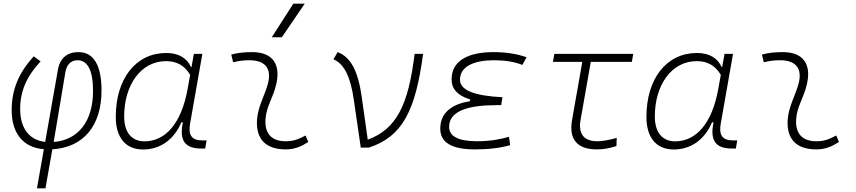

<svg xmlns="http://www.w3.org/2000/svg" viewBox="-20 -815 4728 1060"><path d="M231 224.6 269 9.3C439.9 -1 540.5 -119.6 540.5 -315.4C540.5 -454.6 497.1 -527.3 413.1 -527.3C351.1 -527.3 311 -494.1 299.8 -430.2L229.5 -31.7C141.6 -41 91.3 -106.9 91.3 -213.4C91.3 -311 127 -394 204.1 -476.1L166.5 -503.9C83 -413.1 44.4 -319.3 44.4 -207C44.4 -79.1 107.9 0 222.2 8.8L184.1 224.6ZM276.4 -31.2 340.8 -415.5C348.1 -459.5 372.6 -482.4 407.7 -482.4C464.4 -482.4 493.7 -424.8 493.7 -314C493.7 -145.5 412.6 -42 276.4 -31.2Z M1037.1 -444.3H1034.7C1011.7 -495.6 964.8 -522.5 897.9 -522.5C730.5 -522.5 619.1 -381.3 619.1 -169.4C619.1 -55.2 673.8 10.3 770 10.3C864.7 10.3 940.4 -43.9 981.4 -139.6H989.7C968.8 -40.5 1000.5 4.9 1089.4 4.9H1112.8L1120.6 -40H1095.7C1039.1 -40 1018.1 -68.8 1029.3 -131.8L1097.2 -517.6H1050.3ZM896.5 -477.5C956.1 -477.5 998.5 -453.6 1029.8 -401.9L1016.1 -325.7C981.4 -130.9 892.1 -34.7 777.3 -34.7C707 -34.7 665.5 -84 665.5 -171.9C665.5 -346.2 758.3 -477.5 896.5 -477.5Z M1667 -66.9C1624 -43.9 1598.1 -35.2 1557.1 -35.2C1479.5 -35.2 1440.4 -77.1 1445.8 -157.7C1450.2 -225.6 1487.3 -275.4 1503.9 -345.2C1533.2 -463.4 1482.4 -527.3 1372.1 -527.3C1333.5 -527.3 1294.9 -524.4 1256.8 -513.7L1267.1 -471.2C1296.9 -479 1326.7 -482.4 1356.4 -482.4C1442.9 -482.4 1481 -438.5 1459.5 -355C1444.3 -293.5 1403.3 -226.1 1398.9 -153.3C1392.1 -46.4 1447.8 9.8 1557.6 9.8C1608.9 9.8 1646.5 -8.3 1682.1 -31.2ZM1480.5 -609.4H1536.1L1662.6 -794.9H1599.6Z M1971.7 0H2016.6C2201.2 -61 2273.4 -201.2 2315.9 -517.6H2269C2234.9 -238.3 2170.9 -103 2010.3 -43.9L1977.5 -276.9C1957.5 -419.9 1918.5 -499 1844.2 -527.3L1820.8 -487.8C1880.9 -461.9 1915.5 -390.6 1933.6 -262.2Z M2602.1 9.8C2678.7 9.8 2744.6 1.5 2796.4 -13.7L2790 -59.6C2746.1 -47.9 2694.3 -35.2 2613.8 -35.2C2510.7 -35.2 2459.5 -62 2459.5 -115.2C2459.5 -211.9 2589.8 -234.4 2719.2 -234.4H2747.1L2753.9 -278.3C2597.7 -285.6 2519.5 -317.9 2519.5 -374.5C2519.5 -454.1 2607.4 -482.4 2707.5 -482.4C2768.6 -482.4 2820.3 -474.1 2863.8 -456.5L2887.2 -499C2832.5 -518.1 2772 -527.3 2704.6 -527.3C2574.7 -527.3 2473.1 -485.8 2473.1 -377C2473.1 -323.2 2507.3 -286.6 2575.7 -266.1L2573.7 -255.9C2477.1 -241.2 2410.6 -193.8 2410.6 -105C2410.6 -27.8 2474.1 9.8 2602.1 9.8Z M3274.9 9.8C3311 9.8 3348.1 3.4 3383.3 -8.8L3384.8 -53.7C3341.3 -41.5 3304.7 -35.2 3277.8 -35.2C3203.6 -35.2 3171.9 -75.2 3185.1 -152.3L3241.7 -473.6H3468.3L3476.1 -517.6H3040.5L3032.7 -473.6H3194.8L3138.2 -152.3C3119.6 -45.9 3166.5 9.8 3274.9 9.8Z M3966.8 -444.3H3964.4C3941.4 -495.6 3894.5 -522.5 3827.6 -522.5C3660.2 -522.5 3548.8 -381.3 3548.8 -169.4C3548.8 -55.2 3603.5 10.3 3699.7 10.3C3794.4 10.3 3870.1 -43.9 3911.1 -139.6H3919.4C3898.4 -40.5 3930.2 4.9 4019 4.9H4042.5L4050.3 -40H4025.4C3968.8 -40 3947.8 -68.8 3959 -131.8L4026.9 -517.6H3980ZM3826.2 -477.5C3885.7 -477.5 3928.2 -453.6 3959.5 -401.9L3945.8 -325.7C3911.1 -130.9 3821.8 -34.7 3707 -34.7C3636.7 -34.7 3595.2 -84 3595.2 -171.9C3595.2 -346.2 3688 -477.5 3826.2 -477.5Z M4596.7 -66.9C4553.7 -43.9 4527.8 -35.2 4486.8 -35.2C4409.2 -35.2 4370.1 -77.1 4375.5 -157.7C4379.9 -225.6 4417 -275.4 4433.6 -345.2C4462.9 -463.4 4412.1 -527.3 4301.8 -527.3C4263.2 -527.3 4224.6 -524.4 4186.5 -513.7L4196.8 -471.2C4226.6 -479 4256.3 -482.4 4286.1 -482.4C4372.6 -482.4 4410.6 -438.5 4389.2 -355C4374 -293.5 4333 -226.1 4328.6 -153.3C4321.8 -46.4 4377.4 9.8 4487.3 9.8C4538.6 9.8 4576.2 -8.3 4611.8 -31.2Z"/></svg>

Font: Cascadia Code PL ExtraLight
Style: Italic
Weight: 200
Italic angle: -10°
Monospace: yes
Designer: Aaron Bell
Foundry: Saja Typeworks
Version: Version 2404.023